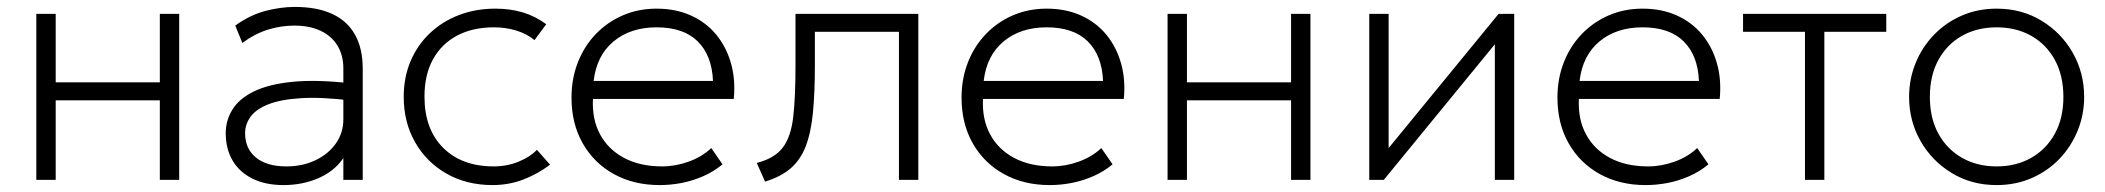

<svg xmlns="http://www.w3.org/2000/svg" viewBox="-20 -520 6084 555"><path d="M85 0V-480H141V-282H442V-480H498V0H442V-230H141V0Z M799.5 15Q747 15 709.5 -3.8Q672 -22.5 652.2 -56.2Q632.5 -90 632.5 -135Q632.5 -172 651.8 -203.2Q671 -234.5 713.5 -255.5Q756 -276.5 825.5 -283.5Q895 -290.5 995.5 -279L998.5 -229Q910 -240 850.2 -236.2Q790.5 -232.5 755 -218.2Q719.5 -204 704 -182.2Q688.5 -160.5 688.5 -135Q688.5 -90 720 -64.5Q751.5 -39 807.5 -39Q854.5 -39 891.8 -56.8Q929 -74.5 950.8 -105.2Q972.5 -136 972.5 -175V-322Q972.5 -360.5 955.5 -388.2Q938.5 -416 906.8 -431Q875 -446 830.5 -446Q792.5 -446 755 -434.5Q717.5 -423 680.5 -396L660 -446Q703 -477 747.5 -488.5Q792 -500 831.5 -500Q897 -500 940.8 -479.5Q984.5 -459 1006.5 -419.2Q1028.5 -379.5 1028.5 -322V0H972.5V-63Q946.5 -25 900.5 -5Q854.5 15 799.5 15Z M1404 15Q1328.5 15 1270.5 -18.2Q1212.5 -51.5 1179.8 -109Q1147 -166.5 1147 -240Q1147 -296 1166.5 -342.5Q1186 -389 1221.8 -423.2Q1257.5 -457.5 1306 -476.2Q1354.5 -495 1412 -495Q1455 -495 1491 -484.2Q1527 -473.5 1559 -450L1525 -404Q1503.5 -422 1473 -431.5Q1442.5 -441 1408 -441Q1346.5 -441 1301.5 -417.2Q1256.5 -393.5 1231.8 -348.8Q1207 -304 1207 -241Q1207 -146.5 1261 -92.8Q1315 -39 1407 -39Q1446 -39 1479.8 -53Q1513.5 -67 1532 -87L1570 -44Q1533.5 -16.5 1492 -0.8Q1450.5 15 1404 15Z M1887 15Q1812 15 1754.5 -16.8Q1697 -48.5 1664.5 -105.5Q1632 -162.5 1632 -238Q1632 -293 1650.5 -340Q1669 -387 1702.5 -421.8Q1736 -456.5 1780.8 -475.8Q1825.5 -495 1878 -495Q1933.5 -495 1977.2 -475.2Q2021 -455.5 2050.2 -420Q2079.5 -384.5 2093 -337Q2106.5 -289.5 2101 -234H1694Q1691 -175.5 1714.5 -131.8Q1738 -88 1784 -63.5Q1830 -39 1894 -39Q1932.5 -39 1970.8 -52.8Q2009 -66.5 2036 -92L2068.5 -45Q2044 -24.5 2013.5 -11Q1983 2.5 1950.8 8.8Q1918.5 15 1887 15ZM1696 -286H2041Q2038 -359.5 1997 -400.2Q1956 -441 1878 -441Q1802.5 -441 1753.5 -400.2Q1704.5 -359.5 1696 -286Z M2191.5 5 2167.5 -49Q2218.5 -62 2242.2 -92.8Q2266 -123.5 2272.8 -181Q2279.5 -238.5 2279.5 -332V-480H2634.5V0H2578.5V-428H2335.5V-332Q2335.5 -251 2329.8 -193.2Q2324 -135.5 2308.8 -96.5Q2293.5 -57.5 2265.2 -33.2Q2237 -9 2191.5 5Z M3014.5 15Q2939.5 15 2882 -16.8Q2824.5 -48.5 2792 -105.5Q2759.5 -162.5 2759.5 -238Q2759.5 -293 2778 -340Q2796.5 -387 2830 -421.8Q2863.5 -456.5 2908.2 -475.8Q2953 -495 3005.5 -495Q3061 -495 3104.8 -475.2Q3148.5 -455.5 3177.8 -420Q3207 -384.5 3220.5 -337Q3234 -289.5 3228.5 -234H2821.5Q2818.5 -175.5 2842 -131.8Q2865.5 -88 2911.5 -63.5Q2957.5 -39 3021.5 -39Q3060 -39 3098.2 -52.8Q3136.5 -66.5 3163.5 -92L3196 -45Q3171.5 -24.5 3141 -11Q3110.5 2.5 3078.2 8.8Q3046 15 3014.5 15ZM2823.5 -286H3168.5Q3165.5 -359.5 3124.5 -400.2Q3083.5 -441 3005.5 -441Q2930 -441 2881 -400.2Q2832 -359.5 2823.5 -286Z M3355 0V-480H3411V-282H3712V-480H3768V0H3712V-230H3411V0Z M3938 0V-480H3994V-92L4312 -480H4357V0H4301V-392L3980 0Z M4737 15Q4662 15 4604.5 -16.8Q4547 -48.5 4514.5 -105.5Q4482 -162.5 4482 -238Q4482 -293 4500.5 -340Q4519 -387 4552.5 -421.8Q4586 -456.5 4630.8 -475.8Q4675.5 -495 4728 -495Q4783.5 -495 4827.2 -475.2Q4871 -455.5 4900.2 -420Q4929.5 -384.5 4943 -337Q4956.5 -289.5 4951 -234H4544Q4541 -175.5 4564.5 -131.8Q4588 -88 4634 -63.5Q4680 -39 4744 -39Q4782.5 -39 4820.8 -52.8Q4859 -66.5 4886 -92L4918.5 -45Q4894 -24.5 4863.5 -11Q4833 2.5 4800.8 8.8Q4768.5 15 4737 15ZM4546 -286H4891Q4888 -359.5 4847 -400.2Q4806 -441 4728 -441Q4652.5 -441 4603.5 -400.2Q4554.5 -359.5 4546 -286Z M5197.5 0V-428H5018.5V-480H5432.5V-428H5253.5V0Z M5751.5 15Q5679 15 5621.8 -19.8Q5564.5 -54.5 5531.5 -112.5Q5498.5 -170.5 5498.5 -240Q5498.5 -292 5517.5 -338.2Q5536.5 -384.5 5570.8 -419.8Q5605 -455 5651 -475Q5697 -495 5751.5 -495Q5824 -495 5881.2 -460.2Q5938.5 -425.5 5971.5 -367.5Q6004.5 -309.5 6004.5 -240Q6004.5 -188 5985.5 -141.8Q5966.5 -95.5 5932.5 -60.2Q5898.5 -25 5852.2 -5Q5806 15 5751.5 15ZM5751.5 -39Q5808 -39 5851.5 -63.8Q5895 -88.5 5919.8 -133.5Q5944.5 -178.5 5944.5 -240Q5944.5 -301.5 5919.8 -346.8Q5895 -392 5851.5 -416.5Q5808 -441 5751.5 -441Q5695 -441 5651.5 -416.5Q5608 -392 5583.2 -346.8Q5558.5 -301.5 5558.5 -240Q5558.5 -178.5 5583.2 -133.5Q5608 -88.5 5651.5 -63.8Q5695 -39 5751.5 -39Z"/></svg>

Font: Geologica Roman Thin
Style: Regular
Weight: 250
Designer: Sindre Bremnes, Frode Helland
Foundry: Monokrom Skriftforlag AS
Version: Version 1.010;gftools[0.9.28]